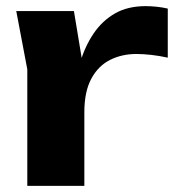

<svg xmlns="http://www.w3.org/2000/svg" viewBox="-20 -606 582 626"><path d="M33 -570H221L255 -365V0H69V-380ZM527 -578V-418Q500 -424 473.5 -427Q447 -430 425 -430Q377 -430 338.5 -410.5Q300 -391 277.5 -349Q255 -307 255 -240L218 -286Q225 -347 241 -401Q257 -455 285 -496.5Q313 -538 354.5 -562Q396 -586 455 -586Q472 -586 491 -584Q510 -582 527 -578Z"/></svg>

Font: Unbounded SemiBold
Style: Regular
Weight: 600
Designer: Luke Prowse, Jean-Baptiste Morizot, Fátima Lázaro, Florian Runge
Foundry: NaN
Version: Version 1.700